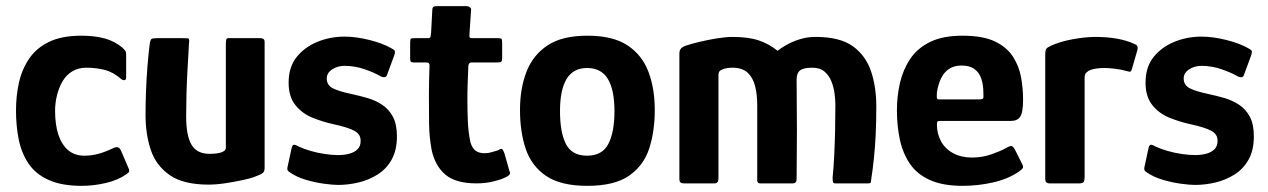

<svg xmlns="http://www.w3.org/2000/svg" viewBox="-20 -596 4122 624"><path d="M245 8Q181 8 138.5 -11Q96 -30 73 -64Q50 -98 41 -142Q32 -186 32 -237Q32 -284 41.5 -327Q51 -370 74.5 -405Q98 -440 139.5 -460Q181 -480 244 -480Q288 -480 320.5 -471Q353 -462 378 -441Q385 -434 387.5 -430.5Q390 -427 390 -419V-345Q390 -336 384.5 -335.5Q379 -335 374 -339Q348 -362 319.5 -369Q291 -376 261 -376Q235 -376 215.5 -364.5Q196 -353 184 -333Q172 -313 165.5 -287.5Q159 -262 159 -236Q159 -190 170 -157.5Q181 -125 202 -107.5Q223 -90 254 -90Q277 -90 299.5 -96Q322 -102 349 -115Q366 -123 373 -107L397 -51Q401 -43 399.5 -38.5Q398 -34 391 -30Q365 -11 325 -1.5Q285 8 245 8Z M658 4Q576 4 531.5 -27Q487 -58 470 -109Q453 -160 453 -222Q453 -259 454.5 -299Q456 -339 459 -377.5Q462 -416 466 -448Q468 -466 472 -469Q476 -472 490 -472H571Q585 -472 591 -471.5Q597 -471 594 -453Q594 -449 592.5 -424Q591 -399 589 -362.5Q587 -326 586 -287.5Q585 -249 585 -218Q585 -155 602.5 -125.5Q620 -96 661 -96Q666 -96 675 -96.5Q684 -97 693 -99Q702 -101 708 -105Q714 -109 714 -116V-455Q714 -460 715 -466Q716 -472 722 -472H826Q830 -472 835 -470Q840 -468 840 -459V-50Q840 -38 833 -33Q826 -28 804 -20Q793 -16 767.5 -10.5Q742 -5 712.5 -0.5Q683 4 658 4Z M928 -116Q931 -127 937.5 -125.5Q944 -124 950 -120Q967 -112 989.5 -105.5Q1012 -99 1036 -95.5Q1060 -92 1079 -92Q1099 -92 1115.5 -96.5Q1132 -101 1142 -111Q1152 -121 1152 -137Q1153 -159 1132.5 -170.5Q1112 -182 1061 -193Q1029 -200 995.5 -213.5Q962 -227 940 -254.5Q918 -282 918 -327Q918 -378 944 -410.5Q970 -443 1011.5 -460Q1053 -477 1100 -477Q1137 -477 1181 -466Q1225 -455 1254 -438Q1263 -433 1263.5 -429Q1264 -425 1262 -418L1238 -353Q1235 -341 1219 -347Q1197 -360 1165 -371Q1133 -382 1100 -382Q1077 -382 1059.5 -370.5Q1042 -359 1042 -341Q1042 -319 1062 -309Q1082 -299 1120 -291Q1148 -285 1174 -277.5Q1200 -270 1222 -255.5Q1244 -241 1257 -216.5Q1270 -192 1270 -153Q1270 -108 1253 -77.5Q1236 -47 1207.5 -29Q1179 -11 1145.5 -3Q1112 5 1079 5Q1061 5 1032 1Q1003 -3 973 -12Q943 -21 922 -36Q918 -38 915.5 -41.5Q913 -45 914 -51Z M1529 0Q1461 0 1427.5 -28.5Q1394 -57 1383 -108Q1375 -150 1374.5 -194Q1374 -238 1374 -283Q1374 -312 1374.5 -334Q1375 -356 1376 -383Q1376 -393 1367 -393H1326Q1318 -393 1315.5 -395Q1313 -397 1313 -407V-457Q1313 -469 1315.5 -470.5Q1318 -472 1329 -472H1370Q1378 -472 1379 -476Q1380 -480 1381 -489L1385 -564Q1385 -576 1397 -576H1497Q1502 -576 1507 -572.5Q1512 -569 1511 -564L1506 -489Q1505 -477 1506.5 -474.5Q1508 -472 1514 -472H1598Q1608 -472 1610 -469.5Q1612 -467 1612 -455V-408Q1612 -398 1609 -395.5Q1606 -393 1596 -393H1513Q1507 -393 1504.5 -389.5Q1502 -386 1502 -379Q1501 -353 1500 -326.5Q1499 -300 1499 -272Q1499 -237 1500.5 -201.5Q1502 -166 1509 -133Q1515 -114 1526 -106Q1537 -98 1555 -98Q1567 -98 1578 -101.5Q1589 -105 1597 -107Q1609 -114 1612 -111.5Q1615 -109 1619 -99L1636 -39Q1640 -32 1634 -26.5Q1628 -21 1610 -14Q1598 -10 1584 -6.5Q1570 -3 1556 -1.5Q1542 0 1529 0Z M1889 8Q1802 8 1754.5 -24.5Q1707 -57 1688.5 -112.5Q1670 -168 1670 -239Q1670 -308 1691 -362.5Q1712 -417 1759.5 -448.5Q1807 -480 1889 -480Q1972 -480 2019.5 -448.5Q2067 -417 2087.5 -362.5Q2108 -308 2108 -239Q2108 -169 2090 -113.5Q2072 -58 2024.5 -25Q1977 8 1889 8ZM1888 -90Q1937 -90 1957 -128Q1977 -166 1977 -235Q1977 -304 1955.5 -339.5Q1934 -375 1888 -375Q1843 -375 1821.5 -339.5Q1800 -304 1800 -235Q1800 -165 1819.5 -127.5Q1839 -90 1888 -90Z M2202 0Q2188 0 2188 -13V-422Q2188 -432 2193 -438Q2198 -444 2210 -448Q2228 -454 2255.5 -460.5Q2283 -467 2311.5 -471.5Q2340 -476 2360 -476Q2413 -476 2446.5 -464.5Q2480 -453 2507 -431Q2527 -446 2546.5 -455.5Q2566 -465 2586.5 -470.5Q2607 -476 2631 -476Q2710 -476 2752 -445.5Q2794 -415 2811 -364Q2828 -313 2828 -250Q2828 -199 2826 -159Q2824 -119 2820.5 -84Q2817 -49 2811 -10Q2811 -3 2809 -1.5Q2807 0 2802 0H2695Q2689 0 2687.5 -3.5Q2686 -7 2686 -19Q2689 -48 2691 -86.5Q2693 -125 2694 -169Q2695 -213 2695 -254Q2695 -270 2692.5 -290.5Q2690 -311 2682.5 -330.5Q2675 -350 2660 -363Q2645 -376 2620 -376Q2591 -376 2580 -367Q2569 -358 2569 -338Q2569 -295 2569.5 -254Q2570 -213 2570 -173.5Q2570 -134 2569.5 -94.5Q2569 -55 2569 -14Q2569 0 2556 0H2450Q2441 0 2441 -10V-253Q2441 -289 2434 -316.5Q2427 -344 2409.5 -360Q2392 -376 2360 -376Q2351 -376 2342.5 -374.5Q2334 -373 2327 -370Q2315 -366 2315 -353V-16Q2315 0 2302 0Z M2895 -237Q2895 -284 2905 -327Q2915 -370 2938.5 -405Q2962 -440 3003.5 -460Q3045 -480 3108 -480Q3174 -480 3213 -461.5Q3252 -443 3272 -412Q3292 -381 3298.5 -344.5Q3305 -308 3305 -272Q3305 -230 3295.5 -216.5Q3286 -203 3266 -203H3034Q3028 -203 3026.5 -200.5Q3025 -198 3025 -191Q3025 -161 3038.5 -136.5Q3052 -112 3078 -98Q3104 -84 3139 -84Q3172 -84 3202 -94.5Q3232 -105 3246 -113Q3258 -120 3265 -121.5Q3272 -123 3280 -107L3301 -65Q3307 -54 3304 -49.5Q3301 -45 3291 -38Q3256 -14 3207 -3Q3158 8 3109 8Q3044 8 3002 -11Q2960 -30 2937 -64Q2914 -98 2904.5 -142.5Q2895 -187 2895 -237ZM3176 -293Q3176 -321 3169 -341Q3162 -361 3146.5 -372Q3131 -383 3105 -383Q3084 -383 3069.5 -375Q3055 -367 3046 -354Q3037 -341 3032 -325.5Q3027 -310 3025 -296Q3024 -280 3025 -276.5Q3026 -273 3033 -273H3164Q3173 -273 3175 -276Q3177 -279 3176 -293Z M3540 -476Q3616 -476 3665 -454Q3675 -450 3676.5 -446Q3678 -442 3677 -435L3659 -373Q3657 -365 3654 -363.5Q3651 -362 3642 -365Q3625 -370 3604 -372.5Q3583 -375 3572 -375Q3556 -375 3545 -373.5Q3534 -372 3528 -370Q3522 -368 3518 -366Q3514 -363 3509.5 -359Q3505 -355 3505 -341V-21Q3505 -7 3501 -3.5Q3497 0 3487 0H3390Q3385 0 3381 -3Q3377 -6 3377 -17V-417Q3377 -433 3380.5 -437.5Q3384 -442 3395 -447Q3425 -461 3466.5 -468.5Q3508 -476 3540 -476Z M3713 -116Q3716 -127 3722.5 -125.5Q3729 -124 3735 -120Q3752 -112 3774.5 -105.5Q3797 -99 3821 -95.5Q3845 -92 3864 -92Q3884 -92 3900.5 -96.5Q3917 -101 3927 -111Q3937 -121 3937 -137Q3938 -159 3917.5 -170.5Q3897 -182 3846 -193Q3814 -200 3780.5 -213.5Q3747 -227 3725 -254.5Q3703 -282 3703 -327Q3703 -378 3729 -410.5Q3755 -443 3796.5 -460Q3838 -477 3885 -477Q3922 -477 3966 -466Q4010 -455 4039 -438Q4048 -433 4048.5 -429Q4049 -425 4047 -418L4023 -353Q4020 -341 4004 -347Q3982 -360 3950 -371Q3918 -382 3885 -382Q3862 -382 3844.5 -370.5Q3827 -359 3827 -341Q3827 -319 3847 -309Q3867 -299 3905 -291Q3933 -285 3959 -277.5Q3985 -270 4007 -255.5Q4029 -241 4042 -216.5Q4055 -192 4055 -153Q4055 -108 4038 -77.5Q4021 -47 3992.5 -29Q3964 -11 3930.5 -3Q3897 5 3864 5Q3846 5 3817 1Q3788 -3 3758 -12Q3728 -21 3707 -36Q3703 -38 3700.5 -41.5Q3698 -45 3699 -51Z"/></svg>

Font: Glory Thin
Style: Bold
Weight: 700
Version: Version 1.011